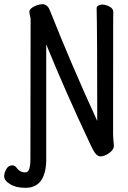

<svg xmlns="http://www.w3.org/2000/svg" viewBox="-96 -734 616 922"><path d="M26 168Q-19 168 -47.5 150.5Q-76 133 -76 112Q-76 97 -66 78.5Q-56 60 -37 60Q-24 60 -15 73Q0 94 26 94Q50 94 50 31Q51 -219 51 -641Q51 -649 48 -658.5Q45 -668 45 -681Q50 -695 71 -704.5Q92 -714 112 -714Q135 -709 144 -683Q247 -423 371 -153Q371 -587 368 -695Q368 -703 376.5 -707.5Q385 -712 395 -712Q411 -712 429.5 -702.5Q448 -693 448 -677Q448 -665 447.5 -639.5Q447 -614 447 -88Q447 -79 448.5 -63Q450 -47 451 -33Q451 -16 429 0.5Q407 17 385 17Q364 17 341 -34Q216 -299 126 -521V39Q122 168 26 168Z"/></svg>

Font: LXGW WenKai Mono TC
Style: Bold
Weight: 700
Designer: LXGW / Fontworks Inc.
Foundry: LXGW / Fontworks Inc.
Version: Version 1.330